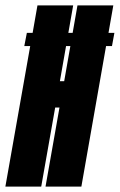

<svg xmlns="http://www.w3.org/2000/svg" viewBox="-50 -695 446 715"><path d="M40.5 -523.5 50 -572.5H71.5L89.5 -675H222.5L204.5 -572.5H220.5L238.5 -675H372L354 -572.5H376L367 -523.5H345L253 0H119.5L171.5 -294.5H155.5L103.5 0H-30L62.5 -523.5ZM212 -523.5H196L173 -392.5H189Z"/></svg>

Font: Anybody UltraCondensed Regular
Style: Bold Italic
Weight: 700
Width: 1
Italic angle: -10°
Designer: Tyler Finck
Foundry: Etcetera Type Company
Version: Version 1.010; ttfautohint (v1.8.3) -l 8 -r 50 -G 200 -x 14 